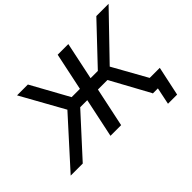

<svg xmlns="http://www.w3.org/2000/svg" viewBox="-207 -1008 1440 1440"><g transform="rotate(-45 513.0 -287.5)"><path d="M742 -371 894 -99H1001L951 135H854L882 0H827L828 -3L659 -312H558L492 0H379L445 -312H370L85 0H-43L289 -367L98 -710H213L378 -411H466L529 -710H642L579 -411H656L939 -710H1069Z"/></g></svg>

Font: Raleway-v4020 SemiBold
Style: Italic
Weight: 600
Italic angle: -12°
Designer: Matt McInerney, Pablo Impallari, Rodrigo Fuenzalida
Foundry: Matt McInerney, Pablo Impallari, Rodrigo Fuenzalida
Version: Version 4.020;PS 004.020;hotconv 1.0.88;makeotf.lib2.5.64775